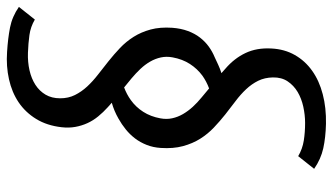

<svg xmlns="http://www.w3.org/2000/svg" viewBox="-234 -568 1011 584"><g transform="rotate(-90 272.0 -275.5)"><path d="M505 -675.5Q483 -688.5 457.8 -692Q432.5 -695.5 404 -696.5Q376 -697.5 350.8 -691.8Q325.5 -686 306.5 -673.8Q287.5 -661.5 276.5 -642.8Q265.5 -624 265.5 -598.5Q265.5 -573.5 275.5 -553.5Q285.5 -533.5 301.5 -516.2Q317.5 -499 337.5 -483.5Q357.5 -468 378.2 -451.5Q399 -435 418.5 -416.5Q438 -398 452.5 -375Q467 -352 474.8 -323.2Q482.5 -294.5 480 -257.5Q478 -231 470.2 -210Q462.5 -189 450.2 -173.2Q438 -157.5 422.8 -146.5Q407.5 -135.5 390.5 -128.5Q378.5 -123 366.8 -117.5Q355 -112 342 -108L355.5 -96Q387 -69 403.2 -34.8Q419.5 -0.5 417 44Q415 84 397.2 115.2Q379.5 146.5 349.2 168Q319 189.5 277.8 200.2Q236.5 211 188 210Q146.5 209 113.5 201.8Q80.5 194.5 51 174L89.5 125.5Q111.5 138.5 136.8 142.5Q162 146.5 190.5 146.5Q215 146.5 240 141Q265 135.5 284.8 123.8Q304.5 112 317 93.5Q329.5 75 329 48.5Q328.5 23.5 318.8 3.8Q309 -16 293 -33Q277 -50 257 -65Q237 -80 216.5 -96.2Q196 -112.5 176.5 -131Q157 -149.5 142.5 -172.5Q128 -195.5 120 -225Q112 -254.5 114.5 -292.5Q116 -316 123.8 -335.5Q131.5 -355 143.5 -370.8Q155.5 -386.5 171 -399Q186.5 -411.5 203.5 -421Q227 -434.5 252 -441.5L238.5 -453.5Q223 -467.5 210.5 -482.8Q198 -498 190 -515.5Q182 -533 178.5 -552.5Q175 -572 177.5 -594Q182.5 -638.5 202.5 -671.2Q222.5 -704 253.2 -724.8Q284 -745.5 323.5 -754.2Q363 -763 406.5 -760Q447.5 -757.5 480.8 -751Q514 -744.5 543.5 -724ZM260 -383.5Q239 -368.5 224.5 -346Q210 -323.5 204.5 -293.5Q201 -274.5 204.8 -257.5Q208.5 -240.5 217.5 -225Q226.5 -209.5 239.5 -195.2Q252.5 -181 268.5 -168L295.5 -145.5Q317 -153.5 334.5 -166Q355.5 -181.5 370 -204Q384.5 -226.5 390 -256.5Q393.5 -275 389.8 -292.2Q386 -309.5 377 -325Q368 -340.5 354.8 -354.5Q341.5 -368.5 326 -381.5L298.5 -404Q288 -400 278.5 -395Q269 -390 260 -383.5Z"/></g></svg>

Font: B612
Style: Italic
Weight: 400
Italic angle: -10°
Designer: Nicolas Chauveau, Thomas Paillot, Jonathan Favre-Lamarine, Jean-Luc Vinot
Foundry: AIRBUS
Version: Version 1.008